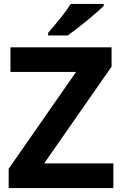

<svg xmlns="http://www.w3.org/2000/svg" viewBox="-20 -954 619 974"><path d="M555 0H24V-98L366 -589H33V-714H546V-616L204 -125H555ZM506 -924Q492 -910 469 -890Q446 -870 419.5 -848Q393 -826 367.5 -806.5Q342 -787 323 -774H224V-787Q240 -806 261.5 -831.5Q283 -857 304 -884.5Q325 -912 339 -934H506Z"/></svg>

Font: Noto Sans Myanmar
Style: Regular
Weight: 400
Designer: Monotype Design Team
Foundry: Monotype Imaging Inc.
Version: Version 2.107